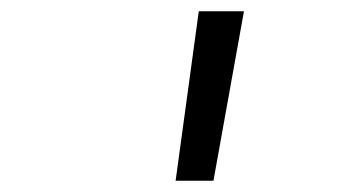

<svg xmlns="http://www.w3.org/2000/svg" viewBox="-20 -750 640 340"><path d="M291 -430H358L412 -730H332Z"/></svg>

Font: JetBrains Mono ExtraLight
Style: Italic
Weight: 240
Italic angle: -9°
Monospace: yes
Designer: Philipp Nurullin, Konstantin Bulenkov
Foundry: JetBrains
Version: Version 2.305